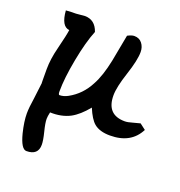

<svg xmlns="http://www.w3.org/2000/svg" viewBox="-129 -575 870 929"><g transform="rotate(20 306.0 -110.5)"><path d="M103 -376Q61 -380 55 -460Q83 -462 107 -462Q115 -462 129.5 -464Q144 -466 151 -466Q204 -466 223 -410Q198 -349 179 -249Q160 -149 160 -82Q160 -64 166 -64Q187 -64 209 -76Q271 -110 305 -176Q332 -225 349 -308Q362 -377 375 -446Q396 -457 409 -457Q435 -457 449.5 -438.5Q464 -420 464 -394Q464 -352 438 -273.5Q412 -195 412 -153Q412 -53 506 -53Q521 -53 544 -60Q573 -68 582 -70L612 -47Q570 36 462 36Q409 36 380 12Q356 -8 334 -61Q294 -12 255 9Q211 32 152 30Q147 52 147 65Q147 86 157.5 127.5Q168 169 168 191Q168 245 108 245Q81 245 62 171Q48 114 48 73Q48 43 56 -8Q64 -68 66 -90Q65 -82 65 -161Q65 -213 81 -275Q100 -351 103 -376Z"/></g></svg>

Font: Wortlaut AH
Style: SemiBold
Weight: 600
Designer: Andreas Höfeld
Foundry: Fontgrube AH
Version: Version 2.59